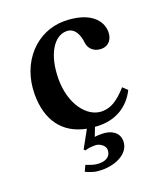

<svg xmlns="http://www.w3.org/2000/svg" viewBox="-120 -525 676 792"><g transform="rotate(-20 217.5 -129.0)"><path d="M406 -87 386 -106C343 -58 312 -41 275 -41C209 -41 151 -118 151 -226C151 -337 196 -402 249 -402C287 -402 301 -363 304 -331C307 -304 329 -284 361 -284C393 -284 411 -309 411 -340C411 -394 362 -444 253 -444C135 -444 37 -344 37 -201C37 -90 88 -15 191 5L149 81L155 87C171 82 181 81 200 81C219 81 242 97 242 116C242 143 222 157 192 157C172 157 161 153 134 143L122 169C147 180 162 186 194 186C255 186 315 157 315 104C315 66 282 46 242 46C233 46 218 46 210 48L225 9C233 10 241 10 249 10C320 10 376 -26 406 -87Z"/></g></svg>

Font: Libertinus Serif Semibold
Style: Regular
Weight: 600
Designer: Philipp H. Poll, Khaled Hosny
Foundry: Caleb Maclennan
Version: Version 7.050;RELEASE